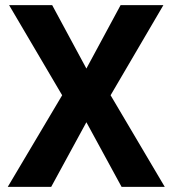

<svg xmlns="http://www.w3.org/2000/svg" viewBox="-20 -731 675 751"><path d="M184.1 -710.9 317.9 -462.9 451.7 -710.9H619.1L412.6 -358.4L624.5 0H455.6L317.9 -252.9L180.2 0H10.3L223.1 -358.4L15.6 -710.9Z"/></svg>

Font: Vazirmatn UI FD
Style: Bold
Weight: 700
Designer: Saber Rastikerdar
Foundry: Saber Rastikerdar
Version: Version 33.003